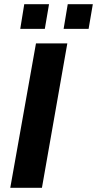

<svg xmlns="http://www.w3.org/2000/svg" viewBox="-20 -892 461 912"><path d="M76.2 -754.9 95.2 -872.1H212.9L192.9 -754.9ZM282.2 -754.9 301.8 -872.1H420.9L400.9 -754.9ZM28.8 0 150.9 -686H299.8L179.2 0Z"/></svg>

Font: Archivo
Style: Bold Italic
Weight: 700
Italic angle: -10°
Designer: Hector Gatti
Foundry: Omnibus-Type
Version: Version 2.001